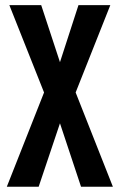

<svg xmlns="http://www.w3.org/2000/svg" viewBox="-20 -710 454 730"><path d="M147.5 -358.4 15.6 -690.4H136.7L208 -473.6L278.3 -690.4H399.4L267.6 -358.4L409.2 0H288.1L208 -241.2L127 0H5.9Z"/></svg>

Font: Altinn-DIN Condensed
Style: DINCondensed-Bold
Weight: 700
Width: 3
Designer: Charles Nix
Foundry: Altinn
Version: Version 2.00